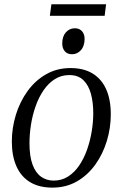

<svg xmlns="http://www.w3.org/2000/svg" viewBox="-20 -846 560 876"><path d="M301.5 -535.5Q362 -535.5 402.8 -510.5Q443.5 -485.5 464.5 -438.5Q485.5 -391.5 485.5 -324Q485.5 -262.5 467.5 -203Q449.5 -143.5 415 -95.2Q380.5 -47 331.2 -18.5Q282 10 219 10Q158.5 10 117.2 -15Q76 -40 55 -87.2Q34 -134.5 34 -200Q34 -262.5 52.5 -322.5Q71 -382.5 106 -430.8Q141 -479 190.5 -507.2Q240 -535.5 301.5 -535.5ZM296 -503.5Q259.5 -503.5 230.2 -485Q201 -466.5 179 -434.5Q157 -402.5 142.8 -362.2Q128.5 -322 121.5 -278Q114.5 -234 114.5 -192Q114.5 -133.5 128.2 -95.8Q142 -58 167 -40Q192 -22 225 -22Q261.5 -22 290.5 -40.5Q319.5 -59 341 -90.5Q362.5 -122 376.8 -162Q391 -202 398.2 -245.2Q405.5 -288.5 405.5 -329.5Q405.5 -379 394.8 -418.2Q384 -457.5 360.2 -480.5Q336.5 -503.5 296 -503.5ZM308.5 -598.5Q287.5 -598.5 275.8 -612Q264 -625.5 264 -647.5Q264 -680 280.5 -698.5Q297 -717 321.5 -717Q342.5 -717 354.2 -703.5Q366 -690 366 -669Q366 -636 349.2 -617.2Q332.5 -598.5 308.5 -598.5ZM214.5 -826.5H464L457.5 -774H207.5Z"/></svg>

Font: Merriweather 96pt Light
Style: Italic
Weight: 300
Italic angle: -7.8°
Version: Version 2.101